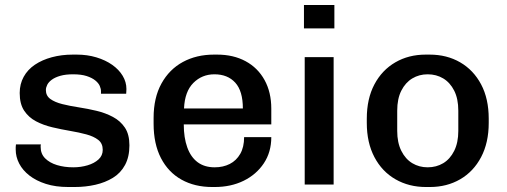

<svg xmlns="http://www.w3.org/2000/svg" viewBox="-20 -740 2032 770"><path d="M254 10Q203 10 164 -2.5Q125 -15 98 -36Q71 -57 57 -84Q43 -111 43 -140Q43 -146 43 -150Q43 -154 44 -161H144Q143 -158 143 -155.5Q143 -153 143 -151Q143 -123 161 -105Q179 -87 208.5 -78Q238 -69 274 -69Q304 -69 331 -77Q358 -85 375 -100.5Q392 -116 392 -139Q392 -165 374 -179Q356 -193 326.5 -201Q297 -209 261.5 -215Q226 -221 190 -229.5Q154 -238 124.5 -253.5Q95 -269 77 -296Q59 -323 59 -367Q59 -403 75 -432Q91 -461 120 -480.5Q149 -500 188 -510.5Q227 -521 272 -521H288Q330 -521 366.5 -510Q403 -499 430 -480Q457 -461 472 -436Q487 -411 487 -383Q487 -378 486.5 -372Q486 -366 486 -364H385V-374Q385 -384 380 -395.5Q375 -407 362 -417.5Q349 -428 327.5 -435Q306 -442 273 -442Q243 -442 222 -436Q201 -430 188 -420.5Q175 -411 169.5 -400Q164 -389 164 -379Q164 -356 182 -343Q200 -330 230 -322.5Q260 -315 296 -309.5Q332 -304 367.5 -295.5Q403 -287 433 -271Q463 -255 481 -228Q499 -201 499 -157Q499 -111 481.5 -78.5Q464 -46 433 -27Q402 -8 362.5 1Q323 10 279 10Z M831 10Q761 10 708 -19.5Q655 -49 625.5 -106Q596 -163 596 -244V-267Q596 -348 627.5 -405Q659 -462 713.5 -491.5Q768 -521 838 -521H851Q916 -521 965 -494.5Q1014 -468 1041 -419Q1068 -370 1068 -304V-241H717Q717 -188 731 -149Q745 -110 772.5 -89.5Q800 -69 841 -69Q875 -69 901.5 -82.5Q928 -96 943.5 -123Q959 -150 959 -190H1068Q1068 -130 1038 -85Q1008 -40 957 -15Q906 10 841 10ZM718 -305H954Q954 -375 923.5 -408.5Q893 -442 840 -442Q790 -442 755.5 -407.5Q721 -373 718 -305Z M1202 0V-511H1318V0ZM1199 -626V-720H1321V-626Z M1688 10Q1620 10 1566 -21Q1512 -52 1481.5 -110Q1451 -168 1451 -247V-264Q1451 -344 1481.5 -401.5Q1512 -459 1565.5 -490Q1619 -521 1687 -521H1703Q1772 -521 1825.5 -490Q1879 -459 1909.5 -401.5Q1940 -344 1940 -264V-247Q1940 -168 1909.5 -110Q1879 -52 1825.5 -21Q1772 10 1704 10ZM1695 -69Q1730 -69 1757.5 -85.5Q1785 -102 1801.5 -135Q1818 -168 1818 -215V-296Q1818 -344 1801.5 -376.5Q1785 -409 1757.5 -425.5Q1730 -442 1695 -442Q1661 -442 1633.5 -425.5Q1606 -409 1589.5 -376.5Q1573 -344 1573 -296V-215Q1573 -168 1589.5 -135Q1606 -102 1633.5 -85.5Q1661 -69 1695 -69Z"/></svg>

Font: Chivo Medium Medium
Style: Regular
Weight: 500
Version: Version 2.002